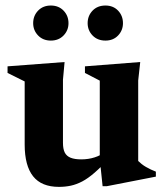

<svg xmlns="http://www.w3.org/2000/svg" viewBox="-20 -680 608 712"><path d="M213.5 -150.5Q213.5 -127.5 220.2 -114.2Q227 -101 242 -95Q257 -89 281.5 -89Q308 -89 331.2 -96.5Q354.5 -104 369 -117L387 -95.5Q356 -61.5 331.2 -40Q306.5 -18.5 285 -7.2Q263.5 4 242.8 8.5Q222 13 198.5 13Q134 13 102.8 -26.2Q71.5 -65.5 71.5 -144V-378L8 -409.5V-434L219.5 -450L213.5 -384.5ZM360.5 10.5 350 -90V-381L295 -409.5V-434L500 -450L492.5 -381.5V-83Q498 -77.5 505.2 -71.8Q512.5 -66 521.2 -61Q530 -56 539.2 -51.5Q548.5 -47 558 -43.5V-25L376 10.5ZM168.5 -529.5Q139.5 -529.5 121.2 -548.5Q103 -567.5 103 -594Q103 -621.5 121.2 -640.5Q139.5 -659.5 168.5 -659.5Q197.5 -659.5 215.8 -640.5Q234 -621.5 234 -594Q234 -567.5 215.8 -548.5Q197.5 -529.5 168.5 -529.5ZM371 -529.5Q341.5 -529.5 323.2 -548.5Q305 -567.5 305 -594Q305 -621.5 323.2 -640.5Q341.5 -659.5 371 -659.5Q400 -659.5 418 -640.5Q436 -621.5 436 -594Q436 -567.5 418 -548.5Q400 -529.5 371 -529.5Z"/></svg>

Font: Newsreader 24pt
Style: Bold
Weight: 700
Designer: Hugues Gentile
Foundry: Production Type
Version: Version 1.003